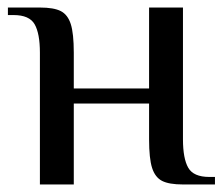

<svg xmlns="http://www.w3.org/2000/svg" viewBox="-20 -490 593 510"><path d="M86 -350Q86 -401 72 -425.5Q58 -450 16 -450H1V-470H86Q123 -470 141.5 -460.5Q160 -451 168 -426Q176 -401 176 -350V-255H376V-470H466V-120Q466 -69 480 -44.5Q494 -20 536 -20H551V0H466Q429 0 410.5 -9.5Q392 -19 384 -44Q376 -69 376 -120V-215H176V0H86Z"/></svg>

Font: Philosopher
Style: Regular
Weight: 400
Designer: Jovanny Lemonad
Foundry: Jovanny Lemonad
Version: Version 2.000